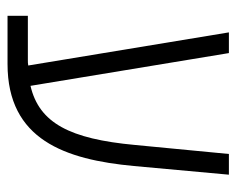

<svg xmlns="http://www.w3.org/2000/svg" viewBox="-79 -549 628 510"><g transform="rotate(90 235.0 -294.0)"><path d="M22 0H150C351 0 404 -153 421 -336L444 -588H389L365 -338C349 -166 307 -84 208 -61L121 -588H66L154 -55C149 -54 144 -54 139 -54H22Z"/></g></svg>

Font: Noto Sans Hebrew Condensed Light
Style: Regular
Weight: 300
Width: 3
Designer: Monotype Design Team
Foundry: Monotype Imaging Inc.
Version: Version 2.004